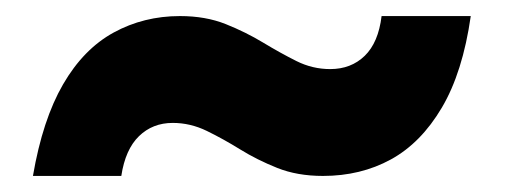

<svg xmlns="http://www.w3.org/2000/svg" viewBox="-20 -437 628 239"><path d="M382 -218Q350 -218 325 -228Q300 -238 279 -251Q258 -264 237.5 -274Q217 -284 195 -284Q170 -284 153 -267.5Q136 -251 131 -218H21Q33 -288 58.5 -332Q84 -376 121.5 -396.5Q159 -417 204 -417Q236 -417 261 -407Q286 -397 307.5 -384Q329 -371 349 -361Q369 -351 391 -351Q417 -351 434 -367.5Q451 -384 455 -417H566Q556 -347 530 -303Q504 -259 466.5 -238.5Q429 -218 382 -218Z"/></svg>

Font: DM Sans 28pt Black
Style: Regular
Weight: 900
Version: Version 4.004;gftools[0.9.30]